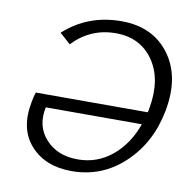

<svg xmlns="http://www.w3.org/2000/svg" viewBox="-76 -741 826 823"><g transform="rotate(10 337.0 -329.0)"><path d="M388 -664Q525 -664 597 -567Q669 -470 640 -318Q613 -176 516.5 -85Q420 6 288 6Q173 6 109 -65Q45 -136 68 -255Q72 -279 79 -300L82 -299H566Q568 -304 570 -318Q593 -446 536.5 -527.5Q480 -609 373 -609Q263 -609 186 -528L139 -570Q242 -664 388 -664ZM305 -48Q389 -48 453.5 -101Q518 -154 550 -244H132Q114 -161 165 -104.5Q216 -48 305 -48Z"/></g></svg>

Font: EauTest
Style: Italic
Weight: 400
Italic angle: -12°
Designer: Christian Thalmann (Catharsis Fonts)
Version: Version 0.001;PS 000.001;hotconv 1.0.88;makeotf.lib2.5.64775